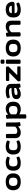

<svg xmlns="http://www.w3.org/2000/svg" viewBox="2941 -3697 962 6884"><g transform="rotate(-90 3422.0 -255.0)"><path d="M346 8Q198 8 120.5 -61Q43 -130 43 -262Q43 -393 120.5 -462Q198 -531 346 -531Q494 -531 571 -462Q648 -393 648 -262Q648 -130 571 -61Q494 8 346 8ZM346 -109Q423 -109 459.5 -146Q496 -183 496 -262Q496 -340 459.5 -377Q423 -414 346 -414Q268 -414 231.5 -377Q195 -340 195 -262Q195 -183 231.5 -146Q268 -109 346 -109Z M1031 8Q878 8 811 -58Q744 -124 744 -258Q744 -392 815 -461.5Q886 -531 1041 -531Q1074 -531 1110 -525.5Q1146 -520 1177 -510Q1208 -500 1227.5 -488Q1247 -476 1247 -462Q1247 -453 1240 -434.5Q1233 -416 1223 -400.5Q1213 -385 1203 -385Q1193 -385 1171.5 -392.5Q1150 -400 1117 -407Q1084 -414 1039 -414Q962 -414 929 -378Q896 -342 896 -262Q896 -181 929 -145Q962 -109 1039 -109Q1086 -109 1121 -117.5Q1156 -126 1179 -134.5Q1202 -143 1212 -143Q1222 -143 1230.5 -128Q1239 -113 1244.5 -94.5Q1250 -76 1250 -66Q1250 -51 1228.5 -38Q1207 -25 1173.5 -14.5Q1140 -4 1102 2Q1064 8 1031 8Z M1611 8Q1458 8 1391 -58Q1324 -124 1324 -258Q1324 -392 1395 -461.5Q1466 -531 1621 -531Q1654 -531 1690 -525.5Q1726 -520 1757 -510Q1788 -500 1807.5 -488Q1827 -476 1827 -462Q1827 -453 1820 -434.5Q1813 -416 1803 -400.5Q1793 -385 1783 -385Q1773 -385 1751.5 -392.5Q1730 -400 1697 -407Q1664 -414 1619 -414Q1542 -414 1509 -378Q1476 -342 1476 -262Q1476 -181 1509 -145Q1542 -109 1619 -109Q1666 -109 1701 -117.5Q1736 -126 1759 -134.5Q1782 -143 1792 -143Q1802 -143 1810.5 -128Q1819 -113 1824.5 -94.5Q1830 -76 1830 -66Q1830 -51 1808.5 -38Q1787 -25 1753.5 -14.5Q1720 -4 1682 2Q1644 8 1611 8Z M2122 8Q1911 8 1911 -194V-492Q1911 -508 1925.5 -516.5Q1940 -525 1972 -525H2000Q2032 -525 2046.5 -516.5Q2061 -508 2061 -492V-216Q2061 -162 2085 -138Q2109 -114 2163 -114Q2210 -114 2253 -136Q2296 -158 2324 -196V-492Q2324 -508 2338.5 -516.5Q2353 -525 2385 -525H2413Q2445 -525 2459.5 -516.5Q2474 -508 2474 -492V-174Q2474 -130 2476.5 -103.5Q2479 -77 2481.5 -61.5Q2484 -46 2484 -35Q2484 -24 2469.5 -17Q2455 -10 2434.5 -6.5Q2414 -3 2395.5 -1.5Q2377 0 2369 0Q2350 0 2343.5 -17Q2337 -34 2328 -86Q2289 -43 2234.5 -17.5Q2180 8 2122 8Z M2675 206Q2643 206 2628.5 197.5Q2614 189 2614 173V-349Q2614 -393 2611.5 -419.5Q2609 -446 2606.5 -461Q2604 -476 2604 -487Q2604 -498 2618.5 -505Q2633 -512 2653.5 -515.5Q2674 -519 2692.5 -520.5Q2711 -522 2719 -522Q2738 -522 2744.5 -506Q2751 -490 2760 -440Q2792 -484 2847 -507.5Q2902 -531 2960 -531Q3080 -531 3149 -459Q3218 -387 3218 -261Q3218 -131 3146.5 -61.5Q3075 8 2938 8Q2900 8 2864.5 -1Q2829 -10 2802.5 -22.5Q2776 -35 2764 -47V173Q2764 189 2749.5 197.5Q2735 206 2703 206ZM2921 -109Q2995 -109 3030.5 -146Q3066 -183 3066 -261Q3066 -341 3030.5 -377.5Q2995 -414 2921 -414Q2870 -414 2825.5 -392Q2781 -370 2764 -335V-162Q2783 -139 2827.5 -124Q2872 -109 2921 -109Z M3489 8Q3402 8 3356.5 -33Q3311 -74 3311 -152Q3311 -216 3348.5 -253.5Q3386 -291 3473 -307.5Q3560 -324 3708 -324V-337Q3708 -380 3676.5 -397Q3645 -414 3565 -414Q3512 -414 3473 -406.5Q3434 -399 3410.5 -391Q3387 -383 3378 -383Q3368 -383 3359.5 -399Q3351 -415 3345.5 -434Q3340 -453 3340 -462Q3340 -480 3376 -496Q3412 -512 3468.5 -521.5Q3525 -531 3586 -531Q3685 -531 3744.5 -507Q3804 -483 3830 -441Q3856 -399 3856 -344V-174Q3856 -130 3858.5 -103.5Q3861 -77 3863.5 -61.5Q3866 -46 3866 -35Q3866 -24 3851.5 -17Q3837 -10 3816.5 -6.5Q3796 -3 3777.5 -1.5Q3759 0 3751 0Q3732 0 3726 -14.5Q3720 -29 3713 -69Q3667 -32 3606.5 -12Q3546 8 3489 8ZM3525 -109Q3564 -109 3602 -118.5Q3640 -128 3669 -140.5Q3698 -153 3708 -162V-227Q3605 -227 3551 -221Q3497 -215 3477.5 -200Q3458 -185 3458 -158Q3458 -132 3474 -120.5Q3490 -109 3525 -109Z M3983 0Q3970 0 3962 -11.5Q3954 -23 3950.5 -39Q3947 -55 3947 -69Q3947 -74 3948.5 -84.5Q3950 -95 3960 -105L4260 -406H3989Q3959 -406 3959 -456V-473Q3959 -523 3989 -523H4445Q4459 -523 4466.5 -511.5Q4474 -500 4477.5 -484Q4481 -468 4481 -454Q4481 -449 4479.5 -438.5Q4478 -428 4468 -418L4168 -117H4455Q4485 -117 4485 -67V-50Q4485 0 4455 0Z M4637 2Q4605 2 4590.5 -6.5Q4576 -15 4576 -31V-492Q4576 -508 4590.5 -516.5Q4605 -525 4637 -525H4665Q4697 -525 4711.5 -516.5Q4726 -508 4726 -492V-31Q4726 -15 4711.5 -6.5Q4697 2 4665 2ZM4653 -574Q4614 -574 4596.5 -582Q4579 -590 4579 -606V-684Q4579 -700 4596.5 -708Q4614 -716 4653 -716Q4692 -716 4709.5 -708Q4727 -700 4727 -684V-606Q4727 -590 4709.5 -582Q4692 -574 4653 -574Z M5142 8Q4994 8 4916.5 -61Q4839 -130 4839 -262Q4839 -393 4916.5 -462Q4994 -531 5142 -531Q5290 -531 5367 -462Q5444 -393 5444 -262Q5444 -130 5367 -61Q5290 8 5142 8ZM5142 -109Q5219 -109 5255.5 -146Q5292 -183 5292 -262Q5292 -340 5255.5 -377Q5219 -414 5142 -414Q5064 -414 5027.5 -377Q4991 -340 4991 -262Q4991 -183 5027.5 -146Q5064 -109 5142 -109Z M5618 2Q5586 2 5571.5 -6.5Q5557 -15 5557 -31V-349Q5557 -393 5554.5 -419.5Q5552 -446 5549.5 -461Q5547 -476 5547 -487Q5547 -498 5561.5 -505Q5576 -512 5596.5 -515.5Q5617 -519 5635.5 -520.5Q5654 -522 5662 -522Q5682 -522 5688 -505.5Q5694 -489 5703 -437Q5741 -481 5796 -506Q5851 -531 5909 -531Q6124 -531 6124 -319V-31Q6124 -15 6109.5 -6.5Q6095 2 6063 2H6035Q6003 2 5988.5 -6.5Q5974 -15 5974 -31V-297Q5974 -356 5949 -382.5Q5924 -409 5868 -409Q5821 -409 5778 -387Q5735 -365 5707 -327V-31Q5707 -15 5692.5 -6.5Q5678 2 5646 2Z M6519 8Q6369 8 6303 -58Q6237 -124 6237 -258Q6237 -357 6274 -417Q6311 -477 6376 -504Q6441 -531 6526 -531Q6626 -531 6686 -495.5Q6746 -460 6773.5 -402.5Q6801 -345 6801 -278Q6801 -265 6791.5 -250Q6782 -235 6768.5 -224.5Q6755 -214 6741 -214H6388Q6391 -163 6421.5 -136Q6452 -109 6527 -109Q6583 -109 6624.5 -119Q6666 -129 6692.5 -139Q6719 -149 6729 -149Q6739 -149 6749 -134Q6759 -119 6766 -100.5Q6773 -82 6773 -72Q6773 -57 6748 -43Q6723 -29 6684 -17.5Q6645 -6 6601 1Q6557 8 6519 8ZM6390 -313H6658Q6658 -414 6526 -414Q6393 -414 6390 -313Z"/></g></svg>

Font: Asap Expanded
Style: Bold
Weight: 700
Width: 7
Designer: Pablo Cosgaya
Foundry: Omnibus-Type
Version: Version 3.001; ttfautohint (v1.8.4.7-5d5b)